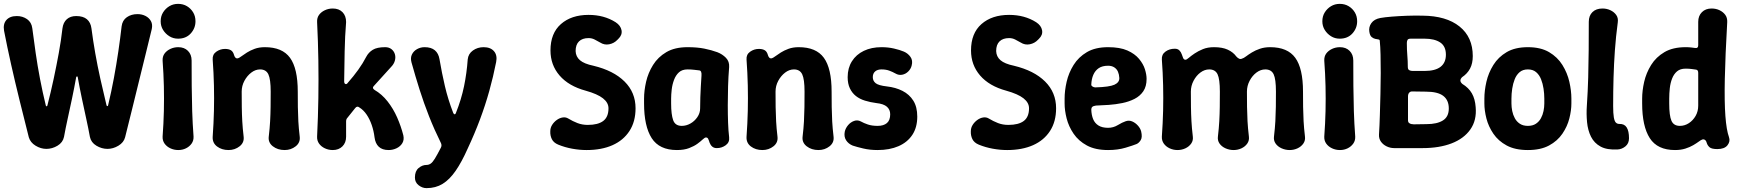

<svg xmlns="http://www.w3.org/2000/svg" viewBox="-20 -760 9010 993"><path d="M220 10Q191 10 164 -6.5Q137 -23 129 -50Q105 -145 81.5 -240Q58 -335 37.5 -426.5Q17 -518 1 -601Q-5 -636 13 -656.5Q31 -677 67 -677Q97 -677 120 -661Q143 -645 147 -614Q155 -552 164.5 -486Q174 -420 187 -352Q200 -284 217 -214Q219 -210 221 -210Q223 -210 225 -214Q243 -284 257.5 -352Q272 -420 284 -485.5Q296 -551 303 -613Q307 -644 325.5 -660.5Q344 -677 374 -677Q410 -677 429.5 -660.5Q449 -644 453 -613Q461 -551 472.5 -485.5Q484 -420 499 -352.5Q514 -285 531 -215Q533 -211 535.5 -211Q538 -211 539 -215Q556 -286 569 -356Q582 -426 592 -494Q602 -562 609 -624Q613 -655 636 -671Q659 -687 691 -687Q714 -687 732.5 -677.5Q751 -668 760.5 -651Q770 -634 765 -610Q750 -547 733 -479Q716 -411 698.5 -339Q681 -267 663 -194.5Q645 -122 627 -50Q620 -23 592.5 -6.5Q565 10 536 10Q506 10 478.5 -6.5Q451 -23 445 -52Q437 -96 426 -146Q415 -196 403.5 -250.5Q392 -305 382 -361Q381 -365 378.5 -365Q376 -365 374 -361Q364 -305 352.5 -250.5Q341 -196 330 -146Q319 -96 311 -52Q305 -23 277.5 -6.5Q250 10 220 10Z M902 16Q880 16 861 7Q842 -2 831 -17.5Q820 -33 821 -54Q826 -121 827.5 -185.5Q829 -250 827.5 -314.5Q826 -379 821 -446Q820 -468 831 -483Q842 -498 861 -507Q880 -516 902 -516Q933 -516 952 -497Q971 -478 971 -447Q971 -380 971.5 -315Q972 -250 974 -185.5Q976 -121 981 -54Q982 -33 971 -17.5Q960 -2 942 7Q924 16 902 16ZM901 -560Q876 -560 856 -572.5Q836 -585 823.5 -605Q811 -625 811 -650Q811 -676 823.5 -696Q836 -716 856 -728Q876 -740 901 -740Q927 -740 947 -728Q967 -716 979 -696Q991 -676 991 -650Q991 -614 966.5 -587Q942 -560 901 -560Z M1080 -452Q1078 -478 1098.5 -492.5Q1119 -507 1144 -507Q1162 -507 1173.5 -500.5Q1185 -494 1190 -477Q1192 -468 1197.5 -462Q1203 -456 1212 -459Q1218 -461 1229.5 -469.5Q1241 -478 1257.5 -488.5Q1274 -499 1297 -507.5Q1320 -516 1350 -516Q1440 -516 1480 -461Q1520 -406 1520 -286Q1520 -244 1520.5 -206.5Q1521 -169 1523 -132.5Q1525 -96 1530 -54Q1534 -23 1509.5 -3.5Q1485 16 1452 16Q1416 16 1391 -3.5Q1366 -23 1370 -54Q1375 -96 1377 -132.5Q1379 -169 1379.5 -206.5Q1380 -244 1380 -286Q1380 -350 1368 -375.5Q1356 -401 1325 -401Q1301 -401 1279.5 -384.5Q1258 -368 1244 -342Q1230 -316 1230 -286Q1230 -244 1230.5 -206.5Q1231 -169 1233 -132.5Q1235 -96 1240 -54Q1244 -23 1219.5 -3.5Q1195 16 1162 16Q1127 16 1102.5 -2.5Q1078 -21 1080 -53Q1085 -123 1086.5 -187.5Q1088 -252 1086.5 -317.5Q1085 -383 1080 -452Z M1701 16Q1679 16 1660 7Q1641 -2 1630 -17.5Q1619 -33 1620 -54Q1625 -155 1626.5 -252.5Q1628 -350 1626.5 -448Q1625 -546 1620 -646Q1619 -668 1630 -683Q1641 -698 1660 -707Q1679 -716 1701 -716Q1733 -716 1751.5 -697Q1770 -678 1770 -646Q1764 -572 1762.5 -494Q1761 -416 1760 -340Q1760 -328 1766.5 -325.5Q1773 -323 1779 -332Q1809 -366 1833 -399.5Q1857 -433 1874 -466Q1886 -489 1908 -502.5Q1930 -516 1972 -516Q1992 -516 2005 -505.5Q2018 -495 2022.5 -479Q2027 -463 2022 -445.5Q2017 -428 2002 -413L1915 -317Q1902 -305 1917 -295Q1955 -273 1984.5 -235.5Q2014 -198 2034 -152.5Q2054 -107 2066 -60Q2071 -37 2061 -20Q2051 -3 2031.5 6.5Q2012 16 1990 16Q1957 16 1939 -1Q1921 -18 1917 -50Q1913 -83 1902.5 -113.5Q1892 -144 1876 -167.5Q1860 -191 1839 -204Q1827 -214 1817 -201L1777 -151Q1770 -144 1770 -132V-53Q1770 -22 1751 -3Q1732 16 1701 16Z M2186 213Q2164 213 2145 198Q2126 183 2126 159V157Q2126 125 2145 109Q2164 93 2186 93Q2197 93 2207 86.5Q2217 80 2229 60.5Q2241 41 2260 4Q2266 -7 2261 -19Q2226 -90 2199 -158.5Q2172 -227 2150 -296.5Q2128 -366 2108 -438Q2102 -461 2110.5 -478.5Q2119 -496 2137 -506Q2155 -516 2176 -516Q2210 -516 2229 -500Q2248 -484 2253 -454Q2265 -383 2281 -314.5Q2297 -246 2324 -176Q2327 -169 2331.5 -169Q2336 -169 2338 -176Q2366 -246 2380 -314Q2394 -382 2399 -453Q2402 -482 2426 -499Q2450 -516 2481 -516Q2517 -516 2535 -495Q2553 -474 2546 -439Q2531 -363 2510.5 -289.5Q2490 -216 2462.5 -142.5Q2435 -69 2399 8Q2368 78 2336.5 123.5Q2305 169 2269 191Q2233 213 2186 213Z M3267 -200Q3267 -131 3235.5 -82.5Q3204 -34 3147.5 -9Q3091 16 3014 16Q2977 16 2939 9Q2901 2 2867 -12Q2843 -22 2834 -40.5Q2825 -59 2826 -81Q2826 -99 2835.5 -114Q2845 -129 2859.5 -139.5Q2874 -150 2890 -152.5Q2906 -155 2919 -147Q2942 -133 2966.5 -123.5Q2991 -114 3020 -114Q3073 -114 3100 -134.5Q3127 -155 3127 -200Q3127 -229 3098.5 -251.5Q3070 -274 3009 -291Q2921 -315 2874 -369.5Q2827 -424 2827 -499Q2827 -588 2881 -635.5Q2935 -683 3024 -683Q3104 -683 3164 -645Q3190 -628 3194.5 -603.5Q3199 -579 3178 -559L3173 -554Q3156 -536 3131 -531Q3106 -526 3084 -540Q3070 -548 3055.5 -555.5Q3041 -563 3024 -563Q2992 -563 2974.5 -546Q2957 -529 2957 -496Q2958 -467 2979.5 -448.5Q3001 -430 3049 -420Q3153 -395 3210 -338.5Q3267 -282 3267 -200Z M3481 16Q3390 16 3350.5 -45.5Q3311 -107 3311 -225V-250Q3311 -291 3321.5 -337Q3332 -383 3357.5 -424Q3383 -465 3426.5 -490.5Q3470 -516 3536 -516Q3586 -516 3623 -508.5Q3660 -501 3690 -490Q3716 -480 3734.5 -461Q3753 -442 3751 -413Q3747 -364 3745.5 -314Q3744 -264 3744 -216Q3744 -168 3745.5 -126Q3747 -84 3751 -50Q3754 -24 3733.5 -9Q3713 6 3687 6Q3673 6 3664 -1.5Q3655 -9 3650 -22Q3646 -35 3642.5 -42Q3639 -49 3631 -49Q3625 -49 3614.5 -39Q3604 -29 3587 -16.5Q3570 -4 3544 6Q3518 16 3481 16ZM3506 -109Q3529 -109 3550.5 -121Q3572 -133 3586.5 -154Q3601 -175 3601 -200Q3601 -230 3602 -257Q3603 -284 3604.5 -311Q3606 -338 3608 -369Q3610 -395 3596 -396Q3587 -397 3570.5 -399Q3554 -401 3536 -401Q3508 -401 3491.5 -386Q3475 -371 3466 -347Q3457 -323 3454 -297Q3451 -271 3451 -250V-225Q3451 -168 3461.5 -138.5Q3472 -109 3506 -109Z M3841 -452Q3839 -478 3859.5 -492.5Q3880 -507 3905 -507Q3923 -507 3934.5 -500.5Q3946 -494 3951 -477Q3953 -468 3958.5 -462Q3964 -456 3973 -459Q3979 -461 3990.5 -469.5Q4002 -478 4018.5 -488.5Q4035 -499 4058 -507.5Q4081 -516 4111 -516Q4201 -516 4241 -461Q4281 -406 4281 -286Q4281 -244 4281.5 -206.5Q4282 -169 4284 -132.5Q4286 -96 4291 -54Q4295 -23 4270.5 -3.5Q4246 16 4213 16Q4177 16 4152 -3.5Q4127 -23 4131 -54Q4136 -96 4138 -132.5Q4140 -169 4140.5 -206.5Q4141 -244 4141 -286Q4141 -350 4129 -375.5Q4117 -401 4086 -401Q4062 -401 4040.5 -384.5Q4019 -368 4005 -342Q3991 -316 3991 -286Q3991 -244 3991.5 -206.5Q3992 -169 3994 -132.5Q3996 -96 4001 -54Q4005 -23 3980.5 -3.5Q3956 16 3923 16Q3888 16 3863.5 -2.5Q3839 -21 3841 -53Q3846 -123 3847.5 -187.5Q3849 -252 3847.5 -317.5Q3846 -383 3841 -452Z M4519 16Q4479 16 4445 8Q4411 0 4390 -7Q4368 -16 4356 -34.5Q4344 -53 4349 -79Q4353 -97 4366 -112.5Q4379 -128 4397 -134.5Q4415 -141 4432 -132Q4448 -123 4469 -116Q4490 -109 4519 -109Q4550 -109 4567 -123.5Q4584 -138 4584 -169Q4584 -193 4567 -208Q4550 -223 4512 -227Q4481 -231 4453.5 -239.5Q4426 -248 4406.5 -263.5Q4387 -279 4375.5 -303Q4364 -327 4364 -361Q4364 -408 4386 -443Q4408 -478 4447.5 -497Q4487 -516 4539 -516Q4573 -516 4603.5 -509Q4634 -502 4655 -493Q4676 -484 4689 -465.5Q4702 -447 4695 -421Q4691 -404 4677.5 -390.5Q4664 -377 4646 -373.5Q4628 -370 4611 -380Q4597 -388 4579.5 -394.5Q4562 -401 4539 -401Q4518 -401 4506 -390.5Q4494 -380 4494 -361Q4494 -342 4508.5 -330Q4523 -318 4567 -313Q4612 -308 4647.5 -290Q4683 -272 4703.5 -239.5Q4724 -207 4724 -157Q4724 -101 4698.5 -62.5Q4673 -24 4627 -4Q4581 16 4519 16Z M5442 -200Q5442 -131 5410.5 -82.5Q5379 -34 5322.5 -9Q5266 16 5189 16Q5152 16 5114 9Q5076 2 5042 -12Q5018 -22 5009 -40.5Q5000 -59 5001 -81Q5001 -99 5010.5 -114Q5020 -129 5034.5 -139.5Q5049 -150 5065 -152.5Q5081 -155 5094 -147Q5117 -133 5141.5 -123.5Q5166 -114 5195 -114Q5248 -114 5275 -134.5Q5302 -155 5302 -200Q5302 -229 5273.5 -251.5Q5245 -274 5184 -291Q5096 -315 5049 -369.5Q5002 -424 5002 -499Q5002 -588 5056 -635.5Q5110 -683 5199 -683Q5279 -683 5339 -645Q5365 -628 5369.5 -603.5Q5374 -579 5353 -559L5348 -554Q5331 -536 5306 -531Q5281 -526 5259 -540Q5245 -548 5230.5 -555.5Q5216 -563 5199 -563Q5167 -563 5149.5 -546Q5132 -529 5132 -496Q5133 -467 5154.5 -448.5Q5176 -430 5224 -420Q5328 -395 5385 -338.5Q5442 -282 5442 -200Z M5711 16Q5645 16 5601.5 -7.5Q5558 -31 5532.5 -68.5Q5507 -106 5496.5 -147.5Q5486 -189 5486 -225V-250Q5486 -291 5496.5 -337Q5507 -383 5532.5 -424Q5558 -465 5601.5 -490.5Q5645 -516 5711 -516Q5772 -516 5810.5 -499Q5849 -482 5871 -455.5Q5893 -429 5901.5 -401.5Q5910 -374 5910 -352Q5910 -313 5893 -288Q5876 -263 5847.5 -248.5Q5819 -234 5784.5 -227Q5750 -220 5714.5 -217.5Q5679 -215 5648 -214Q5634 -212 5629 -207Q5624 -202 5624 -193Q5625 -165 5633.5 -144Q5642 -123 5661 -111Q5680 -99 5711 -99Q5738 -99 5761 -113Q5784 -127 5802 -133Q5819 -139 5835.5 -132Q5852 -125 5865 -110.5Q5878 -96 5882 -80Q5889 -50 5879.5 -35Q5870 -20 5858 -15Q5841 -8 5801 4Q5761 16 5711 16ZM5645 -308Q5718 -310 5744 -322Q5770 -334 5769 -357Q5768 -375 5762 -389Q5756 -403 5743 -411.5Q5730 -420 5711 -420Q5681 -420 5662.5 -407.5Q5644 -395 5634.5 -373Q5625 -351 5624 -322Q5624 -316 5631 -312Q5638 -308 5645 -308Z M6070 16Q6048 16 6029 7Q6010 -2 5999 -17.5Q5988 -33 5989 -54Q5994 -124 5995.5 -188.5Q5997 -253 5995.5 -318.5Q5994 -384 5989 -452Q5987 -478 6007.5 -493Q6028 -508 6056 -508Q6071 -508 6079.5 -499.5Q6088 -491 6092 -479Q6095 -469 6099 -460Q6103 -451 6111 -451Q6117 -451 6128.5 -461Q6140 -471 6158.5 -483.5Q6177 -496 6201.5 -506Q6226 -516 6259 -516Q6302 -516 6330 -503Q6358 -490 6374 -468Q6381 -460 6388.5 -456.5Q6396 -453 6404 -457Q6412 -459 6424.5 -468.5Q6437 -478 6455 -489Q6473 -500 6496.5 -508Q6520 -516 6549 -516Q6639 -516 6679 -461Q6719 -406 6719 -286Q6719 -244 6719.5 -207Q6720 -170 6722 -133.5Q6724 -97 6729 -55Q6732 -34 6721 -18Q6710 -2 6691 7Q6672 16 6650 16Q6628 16 6608 7Q6588 -2 6577 -18Q6566 -34 6569 -55Q6574 -97 6576 -133.5Q6578 -170 6578.5 -207Q6579 -244 6579 -286Q6579 -351 6567 -376Q6555 -401 6524 -401Q6500 -401 6478.5 -385Q6457 -369 6443 -342.5Q6429 -316 6429 -286Q6429 -244 6429.5 -207Q6430 -170 6432 -133.5Q6434 -97 6439 -55Q6442 -34 6431 -18Q6420 -2 6401 7Q6382 16 6360 16Q6338 16 6318 7Q6298 -2 6287 -18Q6276 -34 6279 -55Q6284 -97 6286 -133.5Q6288 -170 6288.5 -207Q6289 -244 6289 -286Q6289 -351 6277 -376Q6265 -401 6234 -401Q6210 -401 6188.5 -385Q6167 -369 6153 -342.5Q6139 -316 6139 -286Q6139 -244 6139.5 -207Q6140 -170 6142 -133.5Q6144 -97 6149 -55Q6152 -34 6141 -18Q6130 -2 6111 7Q6092 16 6070 16Z M6910 16Q6888 16 6869 7Q6850 -2 6839 -17.5Q6828 -33 6829 -54Q6834 -121 6835.5 -185.5Q6837 -250 6835.5 -314.5Q6834 -379 6829 -446Q6828 -468 6839 -483Q6850 -498 6869 -507Q6888 -516 6910 -516Q6941 -516 6960 -497Q6979 -478 6979 -447Q6979 -380 6979.5 -315Q6980 -250 6982 -185.5Q6984 -121 6989 -54Q6990 -33 6979 -17.5Q6968 -2 6950 7Q6932 16 6910 16ZM6909 -560Q6884 -560 6864 -572.5Q6844 -585 6831.5 -605Q6819 -625 6819 -650Q6819 -676 6831.5 -696Q6844 -716 6864 -728Q6884 -740 6909 -740Q6935 -740 6955 -728Q6975 -716 6987 -696Q6999 -676 6999 -650Q6999 -614 6974.5 -587Q6950 -560 6909 -560Z M7191 6Q7170 6 7151.5 -3Q7133 -12 7122 -27.5Q7111 -43 7112 -64Q7115 -111 7116.5 -165.5Q7118 -220 7119.5 -275Q7121 -330 7121 -382Q7121 -434 7120 -477Q7119 -520 7116 -549Q7116 -555 7109 -556Q7102 -557 7092.5 -559Q7083 -561 7074 -568.5Q7065 -576 7062 -596Q7058 -620 7072.5 -640.5Q7087 -661 7119 -667Q7141 -671 7178 -674Q7215 -677 7257 -678.5Q7299 -680 7337 -679Q7460 -678 7528.5 -623Q7597 -568 7597 -470Q7597 -432 7583 -405.5Q7569 -379 7542 -361Q7533 -352 7533 -343.5Q7533 -335 7543 -326Q7576 -306 7592.5 -277Q7609 -248 7612 -206Q7618 -138 7584.5 -90.5Q7551 -43 7487.5 -18.5Q7424 6 7337 6ZM7292 -117 7358 -118Q7412 -118 7442.5 -137Q7473 -156 7473 -199Q7473 -242 7444.5 -264Q7416 -286 7354 -286L7286 -287Q7275 -288 7268.5 -281Q7262 -274 7262 -261V-137Q7262 -129 7267 -124.5Q7272 -120 7279 -118.5Q7286 -117 7292 -117ZM7287 -393H7347Q7403 -393 7430.5 -414.5Q7458 -436 7458 -477Q7458 -521 7428.5 -540.5Q7399 -560 7348 -560H7276Q7263 -560 7259.5 -553.5Q7256 -547 7256 -538Q7256 -502 7258.5 -473.5Q7261 -445 7261 -414Q7261 -401 7268.5 -397Q7276 -393 7287 -393Z M8107 -225Q8107 -189 8096.5 -147.5Q8086 -106 8060.5 -68.5Q8035 -31 7991.5 -7.5Q7948 16 7882 16Q7816 16 7772.5 -7.5Q7729 -31 7703.5 -68.5Q7678 -106 7667.5 -147.5Q7657 -189 7657 -225V-250Q7657 -291 7667.5 -337Q7678 -383 7703.5 -424Q7729 -465 7772.5 -490.5Q7816 -516 7882 -516Q7948 -516 7991.5 -490.5Q8035 -465 8060.5 -424Q8086 -383 8096.5 -337Q8107 -291 8107 -250ZM7967 -250Q7967 -275 7963 -301.5Q7959 -328 7950 -350.5Q7941 -373 7924.5 -387Q7908 -401 7882 -401Q7856 -401 7839.5 -387Q7823 -373 7814 -350.5Q7805 -328 7801 -301.5Q7797 -275 7797 -250V-225Q7797 -206 7801 -186Q7805 -166 7814.5 -148.5Q7824 -131 7840.5 -120Q7857 -109 7882 -109Q7907 -109 7923.5 -120Q7940 -131 7949.5 -148.5Q7959 -166 7963 -186Q7967 -206 7967 -225Z M8346 13Q8291 16 8258 -2Q8225 -20 8208.5 -53Q8192 -86 8188 -128.5Q8184 -171 8187 -213Q8192 -288 8194 -359.5Q8196 -431 8196.5 -501.5Q8197 -572 8197 -647Q8197 -679 8216 -697.5Q8235 -716 8268 -716Q8290 -716 8309 -707Q8328 -698 8339 -682.5Q8350 -667 8347 -645Q8337 -570 8332 -499.5Q8327 -429 8325 -358Q8323 -287 8323 -212Q8323 -173 8326.5 -153Q8330 -133 8337 -126Q8344 -119 8355 -119Q8381 -120 8393 -101Q8405 -82 8405 -45Q8405 -18 8386.5 -3Q8368 12 8346 13Z M8643 16Q8552 16 8512.5 -45.5Q8473 -107 8473 -225V-250Q8473 -291 8483.5 -337Q8494 -383 8519.5 -424Q8545 -465 8588.5 -490.5Q8632 -516 8698 -516Q8714 -516 8726.5 -514.5Q8739 -513 8746 -512Q8763 -509 8763 -526V-647Q8763 -678 8782 -697Q8801 -716 8832 -716Q8855 -716 8873.5 -707Q8892 -698 8903 -683Q8914 -668 8913 -646Q8903 -471 8900.5 -352Q8898 -233 8903.5 -160Q8909 -87 8922 -51Q8930 -29 8914.5 -9Q8899 11 8862 11Q8832 11 8821.5 1.5Q8811 -8 8807 -21Q8804 -33 8797 -37Q8790 -41 8783 -38Q8777 -36 8765.5 -27.5Q8754 -19 8737 -9Q8720 1 8696.5 8.5Q8673 16 8643 16ZM8668 -109Q8693 -109 8714.5 -123Q8736 -137 8749.5 -160.5Q8763 -184 8763 -214V-383Q8763 -399 8751 -400Q8743 -401 8729.5 -403Q8716 -405 8698 -405Q8670 -405 8653.5 -391Q8637 -377 8628 -354Q8619 -331 8616 -304Q8613 -277 8613 -250V-225Q8613 -162 8624.5 -135.5Q8636 -109 8668 -109Z"/></svg>

Font: Winky Sans SemiBold
Style: Regular
Weight: 600
Designer: Simon Atzbach
Foundry: typofactur
Version: Version 1.205